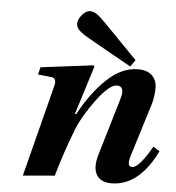

<svg xmlns="http://www.w3.org/2000/svg" viewBox="-53 -790 780 851"><g transform="rotate(5 337.0 -364.0)"><path d="M261 -680Q261 -699 278.5 -719.5Q296 -740 314 -740Q329 -740 344.5 -729.5Q360 -719 388 -690L533 -541L512 -511L329 -614Q296 -632 278.5 -647Q261 -662 261 -680ZM80 12 183 -391Q195 -431 168 -434L108 -440L116 -473L349 -502L354 -497L286 -280H292Q344 -377 410 -439.5Q476 -502 548 -502Q588 -502 609.5 -482Q631 -462 632 -429.5Q633 -397 623 -357L548 -115Q534 -68 559 -68Q576 -68 600 -97.5Q624 -127 645 -166L674 -148Q596 12 473 12Q426 12 407.5 -19Q389 -50 405 -107L481 -363Q499 -422 461 -422Q428 -422 373.5 -349.5Q319 -277 293 -213Q253 -111 221 0Z"/></g></svg>

Font: Heuristica
Style: Bold Italic
Weight: 700
Italic angle: -13°
Version: Version 1.0.2